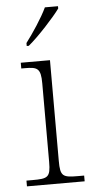

<svg xmlns="http://www.w3.org/2000/svg" viewBox="-54 -799 397 832"><g transform="rotate(-5 144.0 -383.0)"><path d="M81 -619V-606H90C134 -642 206 -721 231 -756V-766H174C153 -721 110 -657 81 -619ZM29 0H280V-25H255C187 -25 176 -30 176 -98V-536H49V-511H64C119 -511 134 -505 134 -439V-97C134 -30 122 -25 56 -25H29Z"/></g></svg>

Font: Noto Serif Devanagari ExtraLight
Style: Regular
Weight: 200
Designer: Universal Thirst, Indian Type Foundry and the Monotype Design Team
Foundry: Monotype Imaging Inc.
Version: Version 2.004